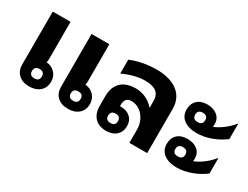

<svg xmlns="http://www.w3.org/2000/svg" viewBox="-55 -906 1679 1299"><g transform="rotate(30 784.5 -256.5)"><path d="M195 9Q142 9 111.5 -19.5Q81 -48 81 -97V-510H220V-223Q220 -208 217 -192Q257 -189 283 -161.5Q309 -134 309 -93Q309 -46 277.5 -18.5Q246 9 195 9ZM199 -56Q237 -56 237 -92Q237 -129 199 -129Q160 -129 160 -92Q160 -56 199 -56ZM498 9Q445 9 414.5 -19.5Q384 -48 384 -97V-510H523V-223Q523 -208 520 -192Q560 -189 586 -161.5Q612 -134 612 -93Q612 -46 580.5 -18.5Q549 9 498 9ZM502 -56Q540 -56 540 -92Q540 -129 502 -129Q463 -129 463 -92Q463 -56 502 -56Z M796 9Q738 9 706.5 -24.5Q675 -58 675 -118V-190Q675 -263 715 -302Q755 -341 829 -341Q870 -341 906.5 -324.5Q943 -308 971 -276H974V-327Q974 -374 945 -396Q916 -418 855 -418Q781 -418 686 -375V-483Q726 -501 780 -511.5Q834 -522 886 -522Q993 -522 1053 -475.5Q1113 -429 1113 -344V0H974V-102Q974 -144 957 -178Q940 -212 911 -232Q882 -252 846 -252Q795 -252 795 -195V-183Q799 -183 803 -183Q849 -183 876.5 -157.5Q904 -132 904 -89Q904 -45 874.5 -18Q845 9 796 9ZM796 -52Q834 -52 834 -88Q834 -125 796 -125Q757 -125 757 -88Q757 -52 796 -52Z M1334 -284Q1271 -284 1233 -312Q1196 -340 1196 -389Q1196 -435 1224.5 -462Q1253 -489 1302 -489Q1351 -489 1381 -464Q1411 -439 1411 -397Q1411 -386 1409 -376Q1442 -389 1478.5 -416Q1515 -443 1543 -478H1547V-360Q1501 -325 1444 -304.5Q1387 -284 1334 -284ZM1303 -352Q1342 -352 1342 -389Q1342 -425 1303 -425Q1264 -425 1264 -389Q1264 -352 1303 -352ZM1334 -15Q1271 -15 1233 -43Q1196 -71 1196 -121Q1196 -166 1224 -193Q1252 -220 1302 -220Q1352 -220 1381.5 -195Q1411 -170 1411 -128Q1411 -117 1409 -108Q1442 -120 1478.5 -147Q1515 -174 1543 -209H1547V-91Q1502 -57 1445 -36Q1388 -15 1334 -15ZM1303 -84Q1342 -84 1342 -120Q1342 -156 1303 -156Q1264 -156 1264 -120Q1264 -84 1303 -84Z"/></g></svg>

Font: Noto Sans Thai Looped UI
Style: Bold
Weight: 700
Designer: Cadson Demak Team
Foundry: Cadson Demak Co., Ltd.
Version: Version 1.000; ttfautohint (v1.8.4.7-5d5b)